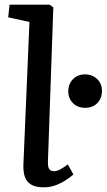

<svg xmlns="http://www.w3.org/2000/svg" viewBox="-20 -787 456 821"><path d="M106 -693 15 -713 21 -767H192L208 -756L185 -98Q184 -76 189.5 -65.5Q195 -55 212 -55Q223 -55 238 -63Q253 -71 270 -84L294 -41Q284 -32 265 -19Q246 -6 221 4Q196 14 166 14Q133 14 113.5 2.5Q94 -9 86.5 -30.5Q79 -52 80 -82ZM272 -397Q272 -428 292 -448.5Q312 -469 344 -469Q365 -469 381.5 -459.5Q398 -450 407 -434.5Q416 -419 416 -398Q416 -367 396.5 -346.5Q377 -326 344 -326Q312 -326 292 -346Q272 -366 272 -397Z"/></svg>

Font: Literata Medium
Style: Italic
Weight: 500
Italic angle: -2°
Designer: Latin by Veronika Burian and Jose Scaglione. Greek by Irene Vlachou. Cyrillic by Vera Evstafieva
Foundry: TypeTogether
Version: Version 3.103;gftools[0.9.29]